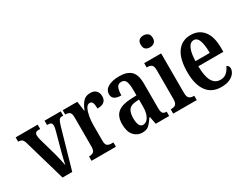

<svg xmlns="http://www.w3.org/2000/svg" viewBox="-80 -1259 2249 1767"><g transform="rotate(-30 1044.5 -375.5)"><path d="M67 -439Q58 -470 44.5 -480Q31 -490 5 -490V-536H239V-490H221Q200 -490 191 -480.5Q182 -471 182 -456Q182 -443 184.5 -430.5Q187 -418 190 -405L243 -219Q252 -184 260.5 -147Q269 -110 273 -85Q277 -104 284 -135.5Q291 -167 301 -204L351 -388Q357 -410 360.5 -425.5Q364 -441 364 -457Q364 -490 324 -490H312V-536H484V-490H469Q449 -490 438.5 -474.5Q428 -459 415 -414L297 0H194Z M502 0V-46H505Q532 -46 549.5 -58.5Q567 -71 567 -118V-422Q567 -466 551 -478Q535 -490 508 -490H505V-536H660L675 -432H678Q696 -483 724.5 -515Q753 -547 801 -547Q844 -547 864.5 -524Q885 -501 885 -465Q885 -389 790 -389Q790 -431 782 -450.5Q774 -470 751 -470Q728 -470 712.5 -440.5Q697 -411 689 -366Q681 -321 681 -276V-113Q681 -69 697.5 -57.5Q714 -46 738 -46H761V0Z M1038 10Q987 10 950.5 -29.5Q914 -69 914 -151Q914 -232 959 -270Q1004 -308 1095 -312L1161 -315V-373Q1161 -430 1149 -461.5Q1137 -493 1101 -493Q1066 -493 1053.5 -463.5Q1041 -434 1041 -384Q947 -384 947 -449Q947 -497 993 -522Q1039 -547 1110 -547Q1192 -547 1233.5 -508Q1275 -469 1275 -375V-117Q1275 -76 1285.5 -61Q1296 -46 1324 -46H1327V0H1184L1169 -79H1162Q1136 -38 1111 -14Q1086 10 1038 10ZM1080 -49Q1117 -49 1139.5 -89.5Q1162 -130 1162 -191V-270L1124 -267Q1071 -263 1050.5 -233Q1030 -203 1030 -146Q1030 -101 1042 -75Q1054 -49 1080 -49Z M1491 -635Q1463 -635 1445.5 -650Q1428 -665 1428 -698Q1428 -732 1445.5 -746.5Q1463 -761 1491 -761Q1518 -761 1537 -746.5Q1556 -732 1556 -698Q1556 -665 1537 -650Q1518 -635 1491 -635ZM1370 0V-46H1379Q1406 -46 1422.5 -59.5Q1439 -73 1439 -117V-421Q1439 -463 1424 -476.5Q1409 -490 1383 -490H1371V-536H1551V-119Q1551 -74 1567.5 -60Q1584 -46 1611 -46H1620V0Z M1877 10Q1777 10 1725 -62Q1673 -134 1673 -264Q1673 -405 1724.5 -476Q1776 -547 1869 -547Q1955 -547 2004.5 -485.5Q2054 -424 2054 -305V-262H1788Q1789 -154 1818.5 -103Q1848 -52 1904 -52Q1946 -52 1972 -76.5Q1998 -101 2012 -135Q2023 -131 2030.5 -122Q2038 -113 2038 -97Q2038 -74 2021.5 -49Q2005 -24 1969.5 -7Q1934 10 1877 10ZM1941 -316Q1941 -396 1925 -444Q1909 -492 1871 -492Q1833 -492 1812 -446.5Q1791 -401 1789 -316Z"/></g></svg>

Font: Noto Serif Tamil ExtraCondensed SemiBold
Style: Regular
Weight: 600
Width: 2
Designer: Indian Type Foundry, Tom Grace, and the Monotype Design Team
Foundry: Monotype Imaging Inc.
Version: Version 2.004; ttfautohint (v1.8.4.7-5d5b)